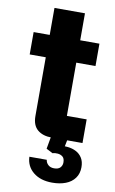

<svg xmlns="http://www.w3.org/2000/svg" viewBox="-100 -735 611 1023"><g transform="rotate(10 205.5 -223.5)"><path d="M215 0Q166 0 137.5 -24Q109 -48 109 -98V-683H274V-128H381V0ZM22 -416V-537H378V-416ZM258 236Q195 236 156 204.5Q117 173 115 121H209Q211 137 223 148Q235 159 255 159Q278 159 288.5 147.5Q299 136 299 120Q299 98 288 89Q277 80 261.5 78.5Q246 77 233 81L198 63L211 -10H300L289 45L259 36Q283 32 307.5 34.5Q332 37 352.5 47.5Q373 58 385.5 78Q398 98 398 128Q398 163 380 187.5Q362 212 330.5 224Q299 236 258 236Z"/></g></svg>

Font: Hubot Sans
Style: Bold
Weight: 700
Designer: Deni Anggara
Foundry: GitHub, Inc., Subsidiary of Microsoft Corporation
Version: Version 2.000